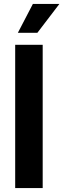

<svg xmlns="http://www.w3.org/2000/svg" viewBox="-20 -955 322 975"><path d="M196.8 -727.5V0H57.1V-727.5ZM70.8 -788.6 147 -935.1H281.7L169.9 -788.6Z"/></svg>

Font: Inter Cardless Tabular Bold
Style: Bold
Weight: 700
Designer: Rasmus Andersson
Foundry: rsms
Version: Version 4.000;git-4fc901f